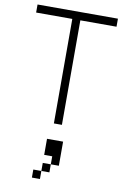

<svg xmlns="http://www.w3.org/2000/svg" viewBox="-110 -763 770 1176"><g transform="rotate(10 275.0 -175.0)"><path d="M300 -650H525V-700H25V-650H250V0H300ZM175 350H225V300H175ZM225 300H275V250H225ZM225 200H275V250H325V100H225Z"/></g></svg>

Font: LS-VG5000 Light
Style: Regular
Weight: 400
Designer: Justin Bihan, 2021
Foundry: Justin Bihan, 2021
Version: Version 1.000;Glyphs 3.1.2 (3151)